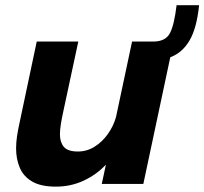

<svg xmlns="http://www.w3.org/2000/svg" viewBox="-20 -686 762 716"><path d="M188.5 10Q132.5 10 100 -9Q67.5 -28 53.8 -60.5Q40 -93 40 -132.5Q40 -154.5 43.5 -178.2Q47 -202 54.5 -235.5L117 -531H272L216.5 -272.5Q210 -243 206.8 -222.2Q203.5 -201.5 203.5 -184.5Q203.5 -156 218 -138.5Q232.5 -121 270.5 -121Q304 -121 332.8 -139Q361.5 -157 382.2 -186.2Q403 -215.5 412.5 -249L472.5 -531H551Q597.5 -531 613.8 -562.5Q630 -594 638.5 -666.5H722.5Q713.5 -580 686.5 -534.5Q659.5 -489 615 -472.5L514.5 0H359.5L375 -72Q339 -34 291.2 -12Q243.5 10 188.5 10Z"/></svg>

Font: Epilogue
Style: Bold Italic
Weight: 700
Italic angle: -12°
Designer: Tyler Finck
Foundry: Etcetera Type Co
Version: Version 2.111; ttfautohint (v1.8.3)